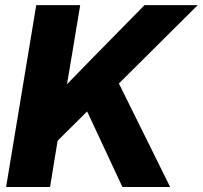

<svg xmlns="http://www.w3.org/2000/svg" viewBox="-20 -748 811 768"><path d="M4.4 0 125 -727.5H300.8L271 -547.9L248 -411.1Q276.4 -440.4 304.9 -469.7Q333.5 -499 362.3 -528.3L558.1 -727.5H771L455.6 -414.1L660.6 0H469.7L328.6 -302.2L210.4 -185.1L180.2 0Z"/></svg>

Font: Inter Display ExtraBold
Style: Italic
Weight: 800
Italic angle: -9.39999°
Designer: Rasmus Andersson
Foundry: rsms
Version: Version 4.000;git-a52131595